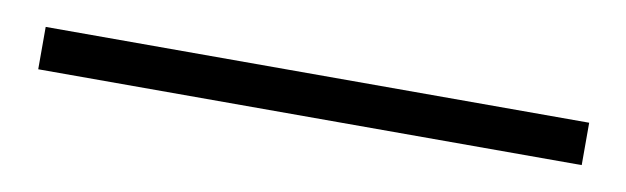

<svg xmlns="http://www.w3.org/2000/svg" viewBox="-23 17 597 183"><g transform="rotate(10 276.0 108.5)"><path d="M13 129V88H539V129Z"/></g></svg>

Font: Noto Sans JP ExtraLight
Style: Regular
Weight: 250
Designer: Ryoko NISHIZUKA  (kana, bopomofo & ideographs); Paul D. Hunt (Latin, Greek & Cyrillic); Sandoll Communications , Soo-you
Foundry: Adobe
Version: Version 2.004-H2;hotconv 1.0.118;makeotfexe 2.5.65603